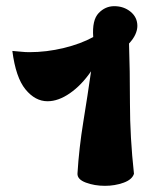

<svg xmlns="http://www.w3.org/2000/svg" viewBox="-20 -599 531 622"><path d="M320 3Q286 3 258 -7.5Q230 -18 231 -37Q236 -119 250 -205Q264 -291 275 -368Q244 -323 206.5 -297Q169 -271 134 -271Q94 -271 62.5 -309.5Q31 -348 20 -434Q34 -433 48 -431.5Q62 -430 75 -430Q131 -430 186.5 -443.5Q242 -457 282 -479Q278 -534 299.5 -556.5Q321 -579 350 -579Q381 -579 403 -561Q425 -543 425 -515Q425 -502 418.5 -487.5Q412 -473 398 -458Q401 -373 401 -264Q401 -155 414 -36Q408 -17 380 -7Q352 3 320 3Z"/></svg>

Font: Agbalumo
Style: Regular
Weight: 400
Designer: Raphael Alegbeleye
Foundry: Sorkin Type Co.
Version: Version 1.000; ttfautohint (v1.8.4)